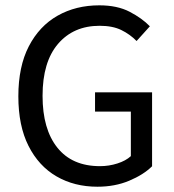

<svg xmlns="http://www.w3.org/2000/svg" viewBox="-20 -688 654 720"><path d="M345.2 12.2Q258.8 12.2 191.9 -26.6Q125 -65.4 86.9 -140.9Q48.8 -216.3 48.8 -326.7Q48.8 -438.5 88.1 -514.4Q127.4 -590.3 196 -629.2Q264.6 -668 352.5 -668Q419.9 -668 466.3 -643.8Q512.7 -619.6 542 -589.4L492.2 -534.2Q467.3 -559.6 434.8 -575.4Q402.3 -591.3 353.5 -591.3Q255.9 -591.3 197.8 -523.7Q139.6 -456.1 139.6 -328.6Q139.6 -203.6 195.1 -134.3Q250.5 -64.9 355 -64.9Q388.7 -64.9 420.2 -75Q451.7 -85 470.7 -102.5V-269.5H336.4V-341.8H550.3V-64.5Q518.1 -32.7 464.6 -10.3Q411.1 12.2 345.2 12.2Z"/></svg>

Font: Varta Light Medium
Style: Regular
Weight: 500
Version: Version 1.004